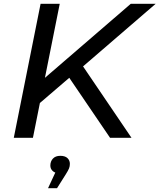

<svg xmlns="http://www.w3.org/2000/svg" viewBox="-20 -720 833 1003"><path d="M178 -173 191 -293 663 -700H793L416 -375L354 -324ZM52 0 192 -700H292L152 0ZM555 0 328 -334 395 -401 667 0ZM231 263 284 149 290 185Q268 185 255.5 173.5Q243 162 243 145Q243 123 256.5 108.5Q270 94 295 94Q320 94 332.5 106Q345 118 345 136Q345 149 340.5 160Q336 171 324 190L278 263Z"/></svg>

Font: MOST Montserrat Medium
Style: Italic
Weight: 500
Italic angle: -11.3°
Designer: Julieta Ulanovsky
Foundry: Julieta Ulanovsky
Version: Version 8.000;March 11, 2024;FontCreator 15.0.0.2926 64-bit